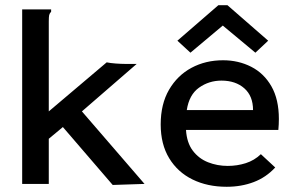

<svg xmlns="http://www.w3.org/2000/svg" viewBox="-20 -705 1140 736"><path d="M221 -218 167 -173V0H65V-669H176V-660Q170 -654 168.5 -647Q167 -640 167 -623V-278L389 -466Q403 -463 424 -461.5Q445 -460 459 -460H504L294 -278L534 0L412 4Z M849 11Q775 11 718 -17Q661 -45 628.5 -98.5Q596 -152 596 -228Q596 -306 628 -361Q660 -416 714 -445Q768 -474 835 -474Q894 -474 943 -449Q992 -424 1020.5 -374Q1049 -324 1049 -249Q1049 -228 1047 -207H693Q696 -158 719 -127.5Q742 -97 777.5 -83Q813 -69 853 -69Q889 -69 922 -79.5Q955 -90 980 -114L1035 -63Q1000 -25 952.5 -7Q905 11 849 11ZM696 -283H950Q950 -337 916.5 -366.5Q883 -396 829 -396Q781 -396 743 -369Q705 -342 696 -283ZM710 -503 660 -549 817 -685H852L1008 -549L959 -503L834 -607Z"/></svg>

Font: Inconsolata SemiExpanded SemiBold
Style: Regular
Weight: 600
Width: 6
Monospace: yes
Designer: Raph Levien, Cyreal, Brenton Simpson
Foundry: Raph Levien, Cyreal, Google
Version: Version 3.001; ttfautohint (v1.8.2.53-6de2)